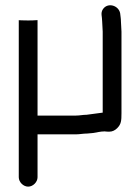

<svg xmlns="http://www.w3.org/2000/svg" viewBox="-20 -540 522 716"><path d="M50 -460V-85L120 -109V-465L102 -464C94 -464 50 -464 50 -460ZM120 121V-39H263C277 -39 290 -42 305 -42C313 -43 320 -43 327 -44C341 -46 355 -50 370 -50C377 -49 383 -49 388 -49C399 -49 409 -54 417 -62C432 -77 433 -90 433 -118V-422C433 -436 431 -448 431 -460C431 -471 429 -481 428 -491C422 -520 382 -532 364 -506C354 -491 361 -479 361 -460C361 -447 363 -436 363 -422V-120C343 -117 323 -115 303 -112C289 -112 277 -109 263 -109H120V-460C120 -464 76 -464 68 -464C50 -464 50 -465 50 -465V121C50 139 67 156 85 156C103 156 120 139 120 121Z"/></svg>

Font: Electronic
Style: Bd
Weight: 700
Version: Version 1.011